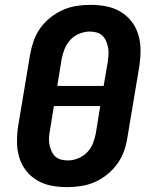

<svg xmlns="http://www.w3.org/2000/svg" viewBox="-20 -763 640 791"><path d="M257 8Q224 8 192 2Q160 -4 133 -20Q106 -36 87 -60.5Q68 -85 59 -115.5Q50 -146 50 -179Q50 -212 55 -245L104 -538Q109 -566 118.5 -594Q128 -622 145.5 -646.5Q163 -671 187.5 -690.5Q212 -710 239 -722Q266 -734 295 -738.5Q324 -743 352 -743Q385 -743 417 -737Q449 -731 476 -715Q503 -699 522 -674.5Q541 -650 550 -619.5Q559 -589 559 -556Q559 -523 554 -490L505 -197Q501 -169 491 -141Q481 -113 463.5 -88.5Q446 -64 422 -44.5Q398 -25 370.5 -13Q343 -1 314 3.5Q285 8 257 8ZM407 -409 424 -508Q426 -523 427 -537.5Q428 -552 425.5 -566Q423 -580 417.5 -593Q412 -606 402.5 -615.5Q393 -625 379 -629Q365 -633 350 -633Q329 -633 307.5 -624.5Q286 -616 270.5 -599.5Q255 -583 246.5 -562Q238 -541 234 -520L216 -409ZM259 -102Q280 -102 301.5 -110.5Q323 -119 339 -135.5Q355 -152 363 -173Q371 -194 375 -215L393 -326H202L186 -227Q183 -212 182 -197.5Q181 -183 183.5 -169Q186 -155 191.5 -142Q197 -129 206.5 -119.5Q216 -110 230 -106Q244 -102 259 -102Z"/></svg>

Font: Iosevka SS04 XBd Ex Obl
Style: Regular
Weight: 800
Width: 7
Italic angle: -9°
Monospace: yes
Designer: Belleve Invis
Foundry: Belleve Invis
Version: Version 19.0.0; ttfautohint (v1.8.4)